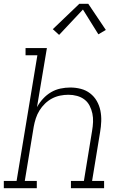

<svg xmlns="http://www.w3.org/2000/svg" viewBox="-35 -987 655 1007"><path d="M-15 0V-38H52L161 -697H99V-735H211L159 -425Q172 -449 191 -469.5Q210 -490 233 -503.5Q256 -517 282 -522.5Q308 -528 334 -528Q362 -528 389 -521Q416 -514 437.5 -497.5Q459 -481 472.5 -457.5Q486 -434 491.5 -407Q497 -380 496 -351.5Q495 -323 490 -294L448 -38H511V0H337V-38H405L448 -301Q452 -324 453 -347Q454 -370 449.5 -391.5Q445 -413 435 -432.5Q425 -452 408 -465Q391 -478 369 -484Q347 -490 324 -490Q302 -490 280 -485.5Q258 -481 238 -470.5Q218 -460 201 -443.5Q184 -427 172 -407.5Q160 -388 153 -366.5Q146 -345 142 -323L95 -38H158V0ZM275 -804 242 -834 381 -967H428L520 -830L481 -807L400 -937Z"/></svg>

Font: Iosevka Etoile XLtObl
Style: Regular
Weight: 200
Italic angle: -9°
Designer: Belleve Invis
Foundry: Belleve Invis
Version: Version 15.5.2; ttfautohint (v1.8.4)